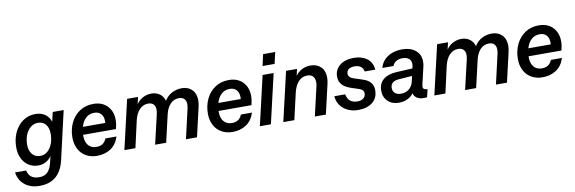

<svg xmlns="http://www.w3.org/2000/svg" viewBox="-80 -1209 5750 1919"><g transform="rotate(-10 2794.5 -249.5)"><path d="M455 -500H566L454 -12Q404 205 200 205Q109 205 50 158Q-9 111 -21 30H92Q109 119 211 119Q266 119 297 86Q328 53 342 -10L356 -70Q332 -35 297.5 -16.5Q263 2 223 2Q167 2 124 -25.5Q81 -53 57.5 -102.5Q34 -152 34 -215Q34 -297 65.5 -364.5Q97 -432 152.5 -471Q208 -510 279 -510Q336 -510 376 -483Q416 -456 433 -405ZM397 -289Q397 -347 369.5 -383Q342 -419 288 -419Q248 -419 215.5 -393Q183 -367 164.5 -322Q146 -277 146 -221Q146 -163 175 -126Q204 -89 258 -89Q298 -89 329.5 -115Q361 -141 379 -186.5Q397 -232 397 -289Z M714 -222V-211Q714 -150 743.5 -115Q773 -80 825 -80Q864 -80 888.5 -96.5Q913 -113 928 -148H1040Q1015 -69 956 -30Q897 9 817 9Q752 9 703.5 -19.5Q655 -48 629.5 -98.5Q604 -149 604 -213Q604 -294 636 -361.5Q668 -429 727.5 -469Q787 -509 867 -509Q957 -509 1009 -454.5Q1061 -400 1061 -314Q1061 -272 1048 -222ZM726 -301H953Q954 -307 954 -319Q954 -367 929.5 -393.5Q905 -420 862 -420Q810 -420 775.5 -387.5Q741 -355 726 -301Z M1908 -362Q1908 -336 1900 -299L1831 0H1719L1788 -300Q1793 -325 1793 -342Q1793 -379 1774 -398Q1755 -417 1720 -417Q1669 -417 1633 -379.5Q1597 -342 1582 -276L1518 0H1406L1476 -300Q1481 -325 1481 -341Q1481 -378 1462 -397.5Q1443 -417 1408 -417Q1357 -417 1320.5 -379Q1284 -341 1268 -274L1206 0H1094L1210 -500H1321L1304 -429Q1330 -467 1370 -488.5Q1410 -510 1456 -510Q1507 -510 1542 -484Q1577 -458 1589 -413Q1618 -461 1664.5 -485.5Q1711 -510 1766 -510Q1829 -510 1868.5 -470.5Q1908 -431 1908 -362Z M2089 -222V-211Q2089 -150 2118.5 -115Q2148 -80 2200 -80Q2239 -80 2263.5 -96.5Q2288 -113 2303 -148H2415Q2390 -69 2331 -30Q2272 9 2192 9Q2127 9 2078.5 -19.5Q2030 -48 2004.5 -98.5Q1979 -149 1979 -213Q1979 -294 2011 -361.5Q2043 -429 2102.5 -469Q2162 -509 2242 -509Q2332 -509 2384 -454.5Q2436 -400 2436 -314Q2436 -272 2423 -222ZM2101 -301H2328Q2329 -307 2329 -319Q2329 -367 2304.5 -393.5Q2280 -420 2237 -420Q2185 -420 2150.5 -387.5Q2116 -355 2101 -301Z M2600 -588 2626 -704H2749L2722 -588ZM2585 -500H2697L2581 0H2469Z M3216 -363Q3216 -334 3209 -303L3139 0H3027L3095 -294Q3100 -313 3100 -336Q3100 -375 3080 -396Q3060 -417 3022 -417Q2970 -417 2934 -378.5Q2898 -340 2881 -270L2819 0H2707L2823 -500H2934L2919 -433Q2946 -470 2985.5 -490Q3025 -510 3071 -510Q3137 -510 3176.5 -471Q3216 -432 3216 -363Z M3254 -166H3364Q3381 -75 3474 -75Q3513 -75 3535 -93.5Q3557 -112 3557 -141Q3557 -162 3546 -174Q3535 -186 3511 -194L3441 -217Q3379 -236 3347 -268.5Q3315 -301 3315 -354Q3315 -423 3367.5 -466.5Q3420 -510 3511 -510Q3590 -510 3643 -472Q3696 -434 3704 -357H3596Q3591 -389 3567.5 -407Q3544 -425 3505 -425Q3465 -425 3444 -409Q3423 -393 3423 -365Q3423 -324 3478 -308L3561 -281Q3667 -249 3667 -155Q3667 -77 3612.5 -33Q3558 11 3470 11Q3381 11 3321 -36.5Q3261 -84 3254 -166Z M4141 -128Q4138 -116 4138 -107Q4138 -90 4149 -82.5Q4160 -75 4184 -74L4165 5Q4154 7 4134 7Q4089 7 4062 -11Q4035 -29 4029 -60Q4006 -27 3966.5 -8.5Q3927 10 3879 10Q3810 10 3767.5 -31.5Q3725 -73 3725 -138Q3725 -211 3773 -251Q3821 -291 3909 -296L4071 -304L4075 -321Q4078 -336 4078 -348Q4078 -383 4055 -402.5Q4032 -422 3989 -422Q3952 -422 3925.5 -406Q3899 -390 3889 -361H3776Q3794 -430 3854.5 -470Q3915 -510 4002 -510Q4086 -510 4137 -468Q4188 -426 4188 -353Q4188 -326 4181 -299ZM4041 -173 4054 -231 3917 -221Q3876 -218 3854.5 -199.5Q3833 -181 3833 -148Q3833 -114 3855 -94.5Q3877 -75 3915 -75Q3963 -75 3996.5 -101.5Q4030 -128 4041 -173Z M5054 -362Q5054 -336 5046 -299L4977 0H4865L4934 -300Q4939 -325 4939 -342Q4939 -379 4920 -398Q4901 -417 4866 -417Q4815 -417 4779 -379.5Q4743 -342 4728 -276L4664 0H4552L4622 -300Q4627 -325 4627 -341Q4627 -378 4608 -397.5Q4589 -417 4554 -417Q4503 -417 4466.5 -379Q4430 -341 4414 -274L4352 0H4240L4356 -500H4467L4450 -429Q4476 -467 4516 -488.5Q4556 -510 4602 -510Q4653 -510 4688 -484Q4723 -458 4735 -413Q4764 -461 4810.5 -485.5Q4857 -510 4912 -510Q4975 -510 5014.5 -470.5Q5054 -431 5054 -362Z M5235 -222V-211Q5235 -150 5264.5 -115Q5294 -80 5346 -80Q5385 -80 5409.5 -96.5Q5434 -113 5449 -148H5561Q5536 -69 5477 -30Q5418 9 5338 9Q5273 9 5224.5 -19.5Q5176 -48 5150.5 -98.5Q5125 -149 5125 -213Q5125 -294 5157 -361.5Q5189 -429 5248.5 -469Q5308 -509 5388 -509Q5478 -509 5530 -454.5Q5582 -400 5582 -314Q5582 -272 5569 -222ZM5247 -301H5474Q5475 -307 5475 -319Q5475 -367 5450.5 -393.5Q5426 -420 5383 -420Q5331 -420 5296.5 -387.5Q5262 -355 5247 -301Z"/></g></svg>

Font: CBA Beacon Sans Bold
Style: Italic
Weight: 700
Italic angle: -13°
Designer: Wei Huang
Foundry: Wei Huang
Version: Version 1.002